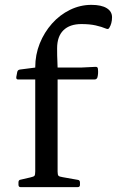

<svg xmlns="http://www.w3.org/2000/svg" viewBox="-20 -770 481 790"><path d="M125 -493Q125 -545 143.5 -591Q162 -637 194 -673Q226 -709 268 -729.5Q310 -750 356 -750Q397 -750 419 -736.5Q441 -723 441 -699Q441 -686 438 -675Q435 -664 430 -656Q426 -648 417 -652Q398 -660 373.5 -665.5Q349 -671 315 -671Q267 -671 241 -645.5Q215 -620 215 -571Q215 -536 216 -521.5Q217 -507 217 -492V0H125ZM54 -443Q46 -443 47 -453L51 -474Q53 -483 63 -484L125 -492H312L374 -495Q383 -495 383 -485Q384 -477 383.5 -468.5Q383 -460 381 -452Q378 -443 369 -443ZM65 0Q56 0 56 -10V-20Q56 -30 66 -31L105 -40Q119 -43 122 -47Q125 -51 125 -65V-180H217V-64Q217 -51 220.5 -47Q224 -43 238 -41L300 -30Q309 -29 309 -19V-9Q309 0 299 0Z"/></svg>

Font: Hahmlet
Style: Regular
Weight: 400
Designer: Minjoo Ham & Mark Frömberg
Foundry: hypertype
Version: Version 1.002